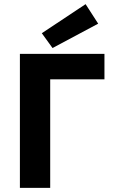

<svg xmlns="http://www.w3.org/2000/svg" viewBox="-20 -914 561 934"><path d="M76.8 0V-651.8H488.1V-528H224.2V0ZM235.6 -680.3 183.4 -752.4 396.4 -893.8 457.6 -798.9Z"/></svg>

Font: Source Sans 3 Variable
Style: Regular
Weight: 200
Designer: Paul D. Hunt
Foundry: Adobe Systems Incorporated
Version: Version 3.026